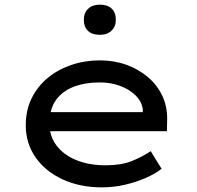

<svg xmlns="http://www.w3.org/2000/svg" viewBox="-20 -797 847 827"><path d="M419 10Q324 10 249.5 -24.5Q175 -59 133 -119.5Q91 -180 91 -257Q91 -322 116 -373Q141 -424 184.5 -460.5Q228 -497 286.5 -517Q345 -537 410 -537Q471 -537 524 -518Q577 -499 617 -465Q657 -431 679 -384.5Q701 -338 700 -282L699 -232H180L157 -314H610L595 -303V-327Q590 -361 563 -387Q536 -413 496 -427.5Q456 -442 410 -442Q347 -442 298 -423.5Q249 -405 221 -366Q193 -327 193 -264Q193 -210 224 -169.5Q255 -129 309.5 -107Q364 -85 436 -85Q502 -85 548 -103.5Q594 -122 629 -146L676 -70Q648 -48 606.5 -30Q565 -12 517 -1Q469 10 419 10ZM410 -647Q377 -647 359 -664Q341 -681 341 -712Q341 -741 359.5 -759Q378 -777 410 -777Q443 -777 461 -760Q479 -743 479 -712Q479 -683 460.5 -665Q442 -647 410 -647Z"/></svg>

Font: Lexend Mega
Style: Regular
Weight: 400
Designer: Bonnie Shaver-Troup, Thomas Jockin
Foundry: Lexend
Version: Version 1.007